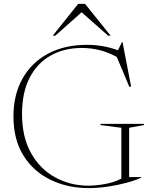

<svg xmlns="http://www.w3.org/2000/svg" viewBox="-20 -955 792 985"><path d="M642.5 -46.5H705.5V-44Q673.5 -29 627.2 -16.8Q581 -4.5 530.5 2.8Q480 10 435.5 10Q326.5 10 238.8 -32.8Q151 -75.5 100 -157.5Q49 -239.5 49 -357.5Q49 -469.5 95.5 -552Q142 -634.5 226.8 -679.8Q311.5 -725 426.5 -725Q509.5 -725 585 -697L606 -739.5H608.5L652.5 -511.5L643.5 -509.5L579 -663Q533.5 -687.5 489.5 -698.2Q445.5 -709 400.5 -709Q309.5 -709 240.2 -670.2Q171 -631.5 132 -556Q93 -480.5 93 -370.5Q93 -251.5 139.5 -169.2Q186 -87 263.5 -44.8Q341 -2.5 434 -2.5Q477 -3 521.8 -11.5Q566.5 -20 602.5 -38.5V-299.5L495.5 -313.5V-319.5H719V-313.5L642.5 -299.5ZM534.5 -772 399 -892 263.5 -772H250.5L381 -935H416.5L547.5 -772Z"/></svg>

Font: Newsreader Display ExtraLight
Style: Regular
Weight: 275
Designer: Hugues Gentile
Foundry: Production Type
Version: Version 1.001